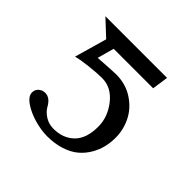

<svg xmlns="http://www.w3.org/2000/svg" viewBox="-121 -544 672 672"><g transform="rotate(45 214.5 -208.5)"><path d="M296.9 -138.2Q296.9 -186 264.4 -227.1Q231.9 -268.1 186 -268.1Q162.1 -268.1 124.3 -263.9Q86.4 -259.8 65.9 -253.9L100.1 -374L41 -429.2H346.2L337.9 -371.1V-369.1H142.1L125 -307.1Q195.8 -312 211.9 -312Q259.3 -312 295.7 -288.1Q332 -264.2 349.6 -228.5Q367.2 -192.9 367.2 -153.8Q367.2 -129.9 361.8 -107.2Q356.4 -84.5 343.5 -62.5Q330.6 -40.5 311.3 -24.2Q292 -7.8 261.7 2.2Q231.4 12.2 193.8 12.2Q164.6 12.2 130.9 2.7Q97.2 -6.8 72.5 -23.7Q47.9 -40.5 47.9 -59.1Q47.9 -72.8 57.9 -81.8Q67.9 -90.8 82 -90.8Q106 -90.8 122.1 -61Q131.3 -44.9 149.7 -33.4Q168 -22 190.9 -22Q238.3 -22 267.6 -50.8Q296.9 -79.6 296.9 -138.2Z"/></g></svg>

Font: Linux Biolinum G
Style: Regular
Weight: 400
Designer: Philipp H. Poll
Foundry: Philipp H. Poll
Version: Version 1.1.0 ; ttfautohint (v1.6)